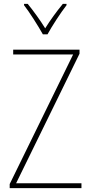

<svg xmlns="http://www.w3.org/2000/svg" viewBox="-20 -970 469 990"><path d="M304 -950Q253 -888 213 -824Q194 -855 169.5 -889Q145 -923 123 -950H104V-943Q125 -916 153.5 -871.5Q182 -827 201 -793H225Q243 -826 271 -869Q299 -912 323 -943V-950ZM400 -25H63L390 -693V-714H48V-689H357L30 -21V0H400Z"/></svg>

Font: Noto Sans Display SemiCondensed Thin
Style: Regular
Weight: 250
Width: 4
Designer: Monotype Design team
Foundry: Monotype Imaging Inc.
Version: 1.000